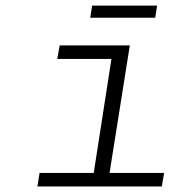

<svg xmlns="http://www.w3.org/2000/svg" viewBox="-20 -674 640 694"><path d="M306.2 -609.9 313 -653.8H547.9L541 -609.9ZM115.2 0 123 -48.8H318.8L382.8 -460.9H187L195.8 -509.8H449.2L376 -48.8H573.2L564.9 0Z"/></svg>

Font: Office Code Pro D Light Italic
Style: Regular
Weight: 300
Italic angle: -9°
Designer: Nathan Rutzky & Paul D. Hunt
Foundry: Adobe Systems Incorporated
Version: Version 1.004;PS 001.004;hotconv 1.0.70;makeotf.lib2.5.58329